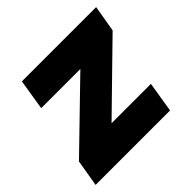

<svg xmlns="http://www.w3.org/2000/svg" viewBox="-148 -633 766 766"><g transform="rotate(-45 234.5 -250.0)"><path d="M2 -113 267 -370H46L67 -500H486L467 -388L202 -129H424L403 0H-17Z"/></g></svg>

Font: Oak Sans ExtraBold
Style: Italic
Weight: 800
Italic angle: -9.49998°
Foundry: Erik Kennedy, Walven
Version: Version 1.000